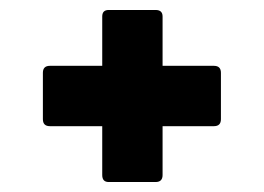

<svg xmlns="http://www.w3.org/2000/svg" viewBox="-20 -493 529 385"><path d="M198 -128Q185 -128 185 -142V-240H80Q66 -240 66 -254V-347Q66 -361 80 -361H185V-460Q185 -473 198 -473H292Q306 -473 306 -460V-361H409Q423 -361 423 -347V-254Q423 -240 409 -240H306V-142Q306 -128 292 -128Z"/></svg>

Font: Sofia Sans Condensed Black
Style: Regular
Weight: 900
Designer: Botio Nikoltchev, Ani Petrova
Foundry: lettersoup
Version: Version 4.101